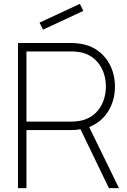

<svg xmlns="http://www.w3.org/2000/svg" viewBox="-20 -972 656 992"><path d="M410.4 -915.6 392.7 -952.1 184.4 -855.2 202.1 -818.8ZM594.8 0 440.6 -315.6C524 -347.9 574 -428.1 574 -525C574 -637.5 505.2 -729.2 396.9 -745.8C378.1 -749 363.5 -750 349 -750H72.9V0H116.7V-300H349C363.5 -300 377.1 -301 395.8 -304.2L542.7 0ZM116.7 -343.8V-706.2H349C360.4 -706.2 378.1 -705.2 394.8 -702.1C481.3 -685.4 527.1 -609.4 527.1 -525C527.1 -440.6 481.3 -364.6 394.8 -347.9C378.1 -344.8 360.4 -343.8 349 -343.8Z"/></svg>

Font: Manrope3 Thin
Style: Regular
Weight: 100
Width: 4
Designer: Mikhail Sharanda
Foundry: Mikhail Sharanda
Version: Version 3.000;PS 003.000;hotconv 1.0.88;makeotf.lib2.5.64775